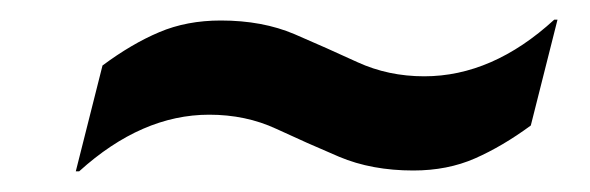

<svg xmlns="http://www.w3.org/2000/svg" viewBox="-20 -433 590 192"><path d="M59.2 -261.7H55.8L82.5 -367.5Q111.7 -389.2 139.2 -400.8Q166.7 -412.5 200.8 -412.5Q242.5 -412.5 274.6 -398.8Q306.7 -385 337.5 -370.8Q368.3 -356.7 404.2 -356.7Q472.5 -356.7 534.2 -413.3H537.5L510.8 -307.5Q482.5 -286.7 455 -274.6Q427.5 -262.5 393.3 -262.5Q351.7 -262.5 319.2 -276.2Q286.7 -290 256.2 -304.2Q225.8 -318.3 189.2 -318.3Q121.7 -318.3 59.2 -261.7Z"/></svg>

Font: Funnel Sans Medium
Style: Italic
Weight: 500
Italic angle: -14.036°
Version: Version 1.000; Beta; Release 5; Build 24; ttfautohint (v1.8.